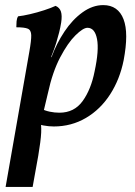

<svg xmlns="http://www.w3.org/2000/svg" viewBox="-20 -488 531 753"><path d="M2 245 95 -285Q103 -330 102.5 -350Q102 -370 89 -375.5Q76 -381 44 -381Q44 -393 45 -404.5Q46 -416 51 -424Q70 -426 98 -432.5Q126 -439 153.5 -448Q181 -457 198 -465Q214 -458 219 -442.5Q224 -427 220 -400Q217 -381 212 -361Q207 -341 201 -321.5Q195 -302 188 -284L176 -253L137 -25Q143 1 141.5 32.5Q140 64 130 123L108 245ZM116 -6 141 -62Q156 -54 175 -50Q194 -46 213 -46Q271 -46 304 -91.5Q337 -137 351 -208Q369 -291 360.5 -335Q352 -379 323 -379Q306 -379 276 -349.5Q246 -320 216 -263Q186 -206 168 -123L149 -43L105 -50L158 -264H182Q202 -318 233 -364.5Q264 -411 303.5 -439.5Q343 -468 385 -468Q414 -468 434 -454Q454 -440 464.5 -412.5Q475 -385 475 -345Q475 -305 465 -252Q450 -177 412 -118Q374 -59 317 -25.5Q260 8 191 8Q171 8 150 4Q129 0 116 -6Z"/></svg>

Font: Vollkorn Medium
Style: Italic
Weight: 500
Italic angle: -11°
Designer: Friedrich Althausen
Foundry: Friedrich Althausen
Version: Version 5.000